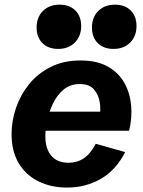

<svg xmlns="http://www.w3.org/2000/svg" viewBox="-20 -803 622 835"><path d="M272 12.7Q202.1 12.7 147.5 -14.2Q92.8 -41 61.5 -93Q30.3 -145 30.3 -220.2Q30.3 -277.3 49.6 -333.7Q68.8 -390.1 106.4 -436.8Q144 -483.4 200.2 -511.7Q256.3 -540 329.6 -540Q401.4 -540 448.5 -513.7Q495.6 -487.3 520.5 -443.1Q545.4 -398.9 550.3 -344.7Q555.2 -290.5 541.5 -234.4H124L141.1 -317.4H433.1L413.1 -292Q418.9 -322.8 414.1 -356.4Q409.2 -390.1 388.9 -413.8Q368.7 -437.5 326.7 -437.5Q285.6 -437.5 256.8 -413.6Q228 -389.6 210.4 -352.8Q192.9 -315.9 185.1 -277.3Q177.2 -238.8 177.2 -210.4Q177.2 -156.7 202.9 -126Q228.5 -95.2 278.3 -95.2Q315.4 -95.2 344.2 -114.5Q373 -133.8 396.5 -177.7L524.4 -141.6Q483.9 -62.5 418 -24.9Q352.1 12.7 272 12.7ZM232.9 -590.3Q189.5 -590.3 164.3 -615.7Q139.2 -641.1 139.2 -683.1Q139.2 -728 166.7 -755.4Q194.3 -782.7 239.3 -782.7Q282.7 -782.7 307.9 -757.3Q333 -731.9 333 -689.9Q333 -645.5 305.4 -617.9Q277.8 -590.3 232.9 -590.3ZM473.6 -590.3Q430.2 -590.3 405 -615.7Q379.9 -641.1 379.9 -683.1Q379.9 -728 407.5 -755.4Q435.1 -782.7 480 -782.7Q523.4 -782.7 548.6 -757.3Q573.7 -731.9 573.7 -689.9Q573.7 -645.5 546.1 -617.9Q518.6 -590.3 473.6 -590.3Z"/></svg>

Font: Schibsted Grotesk
Style: Bold Italic
Weight: 700
Italic angle: -12°
Designer: Bakken & Baeck AS, Henrik Kongsvoll
Foundry: Schibsted ASA
Version: Version 1.100;gftools[0.9.25]